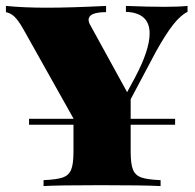

<svg xmlns="http://www.w3.org/2000/svg" viewBox="-21 -628 658 648"><path d="M612 -608V-588Q589 -577 564 -545.5Q539 -514 506 -455L420 -293V-227H570V-207H420V-116Q420 -74 428 -55Q436 -36 456 -29Q476 -22 521 -20V0Q466 -3 319 -3Q174 -3 126 0V-20Q171 -22 191 -29Q211 -36 219 -55Q227 -74 227 -116V-207H77V-227H227V-228L57 -531Q41 -559 28 -571.5Q15 -584 -1 -587V-608Q60 -602 137 -602Q215 -602 337 -608V-587Q278 -587 278 -561Q278 -552 285 -541L408 -317L434 -365Q484 -459 484 -515Q484 -585 404 -588V-608Q479 -605 535 -605Q582 -605 612 -608Z"/></svg>

Font: Playfair Display SC Black
Style: Regular
Weight: 900
Designer: Claus Eggers Sørensen
Foundry: Claus Eggers Sørensen
Version: Version 1.200; ttfautohint (v1.6)